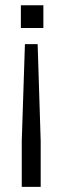

<svg xmlns="http://www.w3.org/2000/svg" viewBox="-20 -543 239 737"><path d="M146.5 -435.5H60.1V-522.9H146.5ZM75.7 -373.5H124.5L136.2 -1.5V174.3H63.5V-1.5Z"/></svg>

Font: Agdasima
Style: Regular
Weight: 400
Width: 3
Designer: The DocRepair Project, Patric King
Foundry: Google
Version: Version 2.002